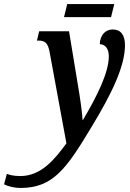

<svg xmlns="http://www.w3.org/2000/svg" viewBox="-162 -691 645 951"><path d="M155 -606H388L404 -671H171ZM-60 240C101 240 168 143 290 -60C393 -229 457 -364 457 -467C457 -518 436 -545 396 -545C363 -545 334 -521 332 -472C359 -472 377 -450 377 -412C377 -332 318 -213 249 -97H247C246 -128 233 -218 224 -269L180 -536H32L21 -490H29C61 -490 75 -477 83 -437L167 19C109 98 42 181 -61 181C-95 181 -116 175 -128 170L-142 222C-120 233 -90 240 -60 240Z"/></svg>

Font: Noto Serif Condensed Semi
Style: Italic
Weight: 600
Width: 3
Italic angle: -12°
Designer: Monotype Design Team
Foundry: Monotype Imaging Inc.
Version: Version 1.901